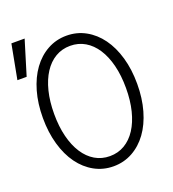

<svg xmlns="http://www.w3.org/2000/svg" viewBox="-157 -878 898 995"><g transform="rotate(-20 291.5 -380.0)"><path d="M300 10Q357 10 405 -16.5Q453 -43 487.5 -90.5Q522 -138 541 -204.5Q560 -271 560 -350Q560 -430 541 -496Q522 -562 487.5 -609.5Q453 -657 405 -683.5Q357 -710 300 -710Q243 -710 195 -683.5Q147 -657 112.5 -609.5Q78 -562 59 -496Q40 -430 40 -350Q40 -271 59 -204.5Q78 -138 112.5 -90.5Q147 -43 195 -16.5Q243 10 300 10ZM300 -46Q255 -46 218.5 -67.5Q182 -89 156 -129Q130 -169 116 -225Q102 -281 102 -350Q102 -419 116 -475Q130 -531 156 -571Q182 -611 218.5 -632.5Q255 -654 300 -654Q345 -654 381.5 -632.5Q418 -611 444 -571Q470 -531 484 -475Q498 -419 498 -350Q498 -281 484 -225Q470 -169 444 -129Q418 -89 381.5 -67.5Q345 -46 300 -46ZM92 -770H19L-17 -580H34Z"/></g></svg>

Font: CommitMonoV142 ExtLt
Style: Regular
Weight: 200
Monospace: yes
Designer: Eigil Nikolajsen
Foundry: Eigil Nikolajsen
Version: Version 1.142